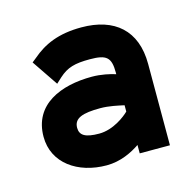

<svg xmlns="http://www.w3.org/2000/svg" viewBox="-61 -839 439 442"><g transform="rotate(-15 158.5 -618.0)"><path d="M143 -457C176 -457 204 -471 223 -484V-464H295V-658C295 -738 247 -779 168 -779C113 -779 78 -763 49 -738L39 -730L81 -668L94 -680C114 -698 132 -703 168 -703C208 -703 218 -694 218 -658V-654C206 -658 184 -663 162 -663C88 -663 19 -635 19 -558C19 -495 74 -457 143 -457ZM162 -588C183 -588 204 -583 218 -580V-565C209 -556 179 -532 145 -532C112 -532 99 -540 99 -558C99 -581 120 -588 162 -588Z"/></g></svg>

Font: Charger Pro
Style: Blk
Weight: 900
Designer: Jasper
Foundry: Cannot Into Space Fonts
Version: Version 1.09